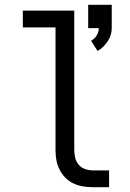

<svg xmlns="http://www.w3.org/2000/svg" viewBox="-20 -779 540 799"><path d="M386 -567 359 -609Q373 -617 382 -631Q391 -645 391 -662H347V-759H445V-662Q445 -647 440.5 -633Q436 -619 428 -607Q420 -595 409.5 -584.5Q399 -574 386 -567ZM366 0Q345 0 324.5 -3.5Q304 -7 285 -16Q266 -25 251.5 -40Q237 -55 227.5 -74Q218 -93 214.5 -113.5Q211 -134 211 -155V-665H75V-735H289V-155Q289 -138 293 -122Q297 -106 307.5 -93.5Q318 -81 334 -75.5Q350 -70 366 -70H434V0Z"/></svg>

Font: Iosevka SS04
Style: Regular
Weight: 400
Monospace: yes
Designer: Belleve Invis
Foundry: Belleve Invis
Version: Version 19.0.0; ttfautohint (v1.8.4)